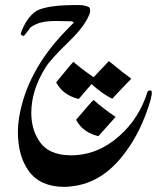

<svg xmlns="http://www.w3.org/2000/svg" viewBox="-20 -601 655 749"><path d="M418 -215.8Q381.8 -232.9 336.9 -272.9L287.1 -214.8Q225.1 -230 199.2 -279.8Q259.8 -354 266.1 -359.9Q300.8 -330.1 345.2 -299.8L404.8 -362.8Q462.9 -314.9 492.2 -293.9Q440.9 -241.2 418 -215.8ZM571.8 -231Q569.8 -225.1 567.9 -212.9Q532.2 -89.8 466.8 -3.9Q386.2 104 278.8 123Q253.9 127.9 230 127.9Q137.2 127.9 91.8 65.9Q49.8 6.8 49.8 -85.9Q49.8 -113.8 54.2 -141.1Q84 -323.2 235.8 -480L268.1 -513.2Q262.2 -518.1 256.8 -518.1H253.9Q253.9 -518.1 252 -518.1Q191.9 -520 171.9 -518.1Q127 -515.1 99.1 -494.1Q90.8 -481.9 73.2 -460.9Q61 -461.9 61 -470.2Q82 -532.2 123 -559.1Q168.9 -583 293.9 -581.1Q309.1 -581.1 327.1 -573.2Q333 -568.8 331.1 -551.8Q314.9 -502.9 251 -440.9Q174.8 -367.2 157.2 -336.9Q102.1 -249 102.1 -160.2Q102.1 -99.1 130.9 -54.2Q167 4.9 256.8 4.9Q360.8 4.9 445.8 -70.8Q523.9 -140.1 556.2 -245.1Q564 -250 570.8 -247.1Q573.2 -240.2 571.8 -231ZM363.8 -69.8Q301.8 -85 276.9 -133.8Q337.9 -206.1 345.2 -210.9Q384.8 -175.8 431.2 -145Z"/></svg>

Font: Jameel Khushkhati
Style: Regular
Weight: 400
Version: Version 3.5